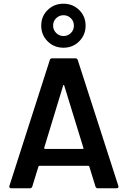

<svg xmlns="http://www.w3.org/2000/svg" viewBox="-20 -1014 688 1034"><path d="M507 0Q497 0 494 -10L461 -117Q459 -121 456 -121H192Q189 -121 187 -117L154 -10Q151 0 141 0H41Q35 0 32.5 -3Q30 -6 30 -9Q30 -11 31 -14L248 -690Q251 -700 261 -700H386Q396 -700 399 -690L617 -14Q618 -12 618 -9Q618 0 607 0ZM218 -218Q218 -217 218 -216Q218 -212 222 -212H425Q430 -212 430 -215Q430 -217 429 -218L326 -553Q325 -557 323 -557Q321 -557 320 -553ZM322 -757Q271 -757 236.5 -791.5Q202 -826 202 -876Q202 -926 236.5 -960Q271 -994 322 -994Q372 -994 406.5 -960Q441 -926 441 -876Q441 -826 406.5 -791.5Q372 -757 322 -757ZM322 -820Q345 -820 361.5 -836Q378 -852 378 -876Q378 -900 361.5 -916Q345 -932 322 -932Q299 -932 282.5 -916Q266 -900 266 -876Q266 -853 282.5 -836.5Q299 -820 322 -820Z"/></svg>

Font: LinhAnh SemBd
Style: Regular
Weight: 600
Monospace: yes
Designer: Jeremy Tribby
Foundry: Tribby Type
Version: Version 1.408